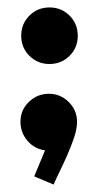

<svg xmlns="http://www.w3.org/2000/svg" viewBox="-20 -403 269 516"><path d="M35 -76Q35 -107 57.5 -129Q80 -151 112 -151Q142 -151 164.5 -129Q187 -107 187 -76Q187 -57 179.5 -34.5Q172 -12 162 11Q152 34 141.5 55.5Q131 77 124 93L72 71L101 1Q72 -3 53.5 -25Q35 -47 35 -76ZM37 -307Q37 -339 59 -361Q81 -383 113 -383Q145 -383 167 -361Q189 -339 189 -307Q189 -275 167 -253Q145 -231 113 -231Q81 -231 59 -253Q37 -275 37 -307Z"/></svg>

Font: Eyechart
Style: Regular
Weight: 400
Designer: Peter Wiegel
Foundry: Peter Wiegel
Version: Version 1.000